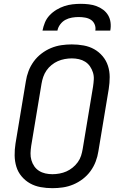

<svg xmlns="http://www.w3.org/2000/svg" viewBox="-20 -975 640 1003"><path d="M254 8Q222 8 192 2.5Q162 -3 137 -17Q112 -31 93 -53.5Q74 -76 65.5 -104Q57 -132 56.5 -162.5Q56 -193 61 -225L115 -550Q119 -577 129 -603.5Q139 -630 156 -653.5Q173 -677 196.5 -695Q220 -713 246.5 -724Q273 -735 300.5 -739Q328 -743 355 -743Q387 -743 417 -737.5Q447 -732 472 -718Q497 -704 516 -681.5Q535 -659 544 -631Q553 -603 553 -572.5Q553 -542 548 -510L494 -185Q490 -158 480 -131.5Q470 -105 453 -81.5Q436 -58 412.5 -40Q389 -22 362.5 -11Q336 0 308.5 4Q281 8 254 8ZM254 -65Q272 -65 291 -68.5Q310 -72 327 -79.5Q344 -87 359.5 -99.5Q375 -112 386.5 -128Q398 -144 403.5 -161.5Q409 -179 412 -197L466 -522Q469 -542 470 -560.5Q471 -579 465.5 -596.5Q460 -614 450 -628.5Q440 -643 425 -652.5Q410 -662 392 -666Q374 -670 355 -670Q337 -670 318 -666.5Q299 -663 282 -655.5Q265 -648 249.5 -635.5Q234 -623 223 -607Q212 -591 206 -573.5Q200 -556 197 -538L143 -213Q140 -193 139.5 -174.5Q139 -156 144 -138.5Q149 -121 159 -106.5Q169 -92 184 -82.5Q199 -73 217 -69Q235 -65 254 -65ZM202 -815Q206 -836 214.5 -857Q223 -878 239 -895Q255 -912 275 -924Q295 -936 316 -943Q337 -950 359 -952.5Q381 -955 402 -955Q423 -955 444 -952.5Q465 -950 484 -943Q503 -936 519 -924Q535 -912 545 -895Q555 -878 557.5 -857Q560 -836 556 -815H478Q481 -832 474.5 -847.5Q468 -863 455 -871.5Q442 -880 425 -883Q408 -886 391 -886Q374 -886 356 -883Q338 -880 322 -871.5Q306 -863 294.5 -847.5Q283 -832 280 -815Z"/></svg>

Font: Iosevka Aile
Style: Italic
Weight: 400
Italic angle: -9°
Designer: Belleve Invis
Foundry: Belleve Invis
Version: Version 28.0.1; ttfautohint (v1.8.4)